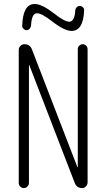

<svg xmlns="http://www.w3.org/2000/svg" viewBox="-20 -955 540 975"><path d="M362.3 -903.3Q363.3 -912.1 369.6 -918.5Q376 -924.8 384.8 -924.8Q393.6 -924.8 400.9 -918Q408.2 -911.1 407.2 -902.3Q403.3 -798.8 343.8 -797.9Q306.6 -797.9 243.2 -847.7Q191.4 -887.7 168 -887.7Q140.6 -887.7 137.7 -825.2Q136.7 -816.4 130.4 -809.1Q124 -801.8 115.2 -801.8Q106.4 -801.8 99.1 -809.1Q91.8 -816.4 92.8 -825.2Q96.7 -935.5 156.2 -934.6Q193.4 -934.6 255.9 -885.7Q307.6 -844.7 332 -844.7Q359.4 -845.7 362.3 -903.3ZM75.2 -26.4V-701.2Q75.2 -712.9 83.5 -721.7Q91.8 -730.5 103.5 -730.5Q132.8 -730.5 142.6 -703.1L373 -106.4Q373 -105.5 374 -105.5Q375 -105.5 375 -106.4V-705.1Q375 -715.8 382.3 -723.1Q389.6 -730.5 399.9 -730.5Q410.2 -730.5 417.5 -723.1Q424.8 -715.8 424.8 -705.1V-28.3Q424.8 -17.6 416.5 -8.8Q408.2 0 397.5 0Q369.1 0 359.4 -26.4L128.9 -624Q128.9 -625 127.9 -625Q127 -625 127 -624V-26.4Q127 -16.6 119.6 -8.3Q112.3 0 101.1 0Q89.8 0 82.5 -7.8Q75.2 -15.6 75.2 -26.4Z"/></svg>

Font: Rounded-L Mgen+ 1m light
Style: Regular
Weight: 200
Designer: [Source Han Sans]
Ryoko NISHIZUKA  (kana & ideographs); Paul D. Hunt (Latin, Greek & Cyrillic); Wenlong ZHANG  (bopomofo
Version: Version 1.059.20150602